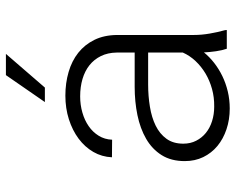

<svg xmlns="http://www.w3.org/2000/svg" viewBox="-93 -683 786 640"><g transform="rotate(-90 300.0 -363.0)"><path d="M457.5 0Q452.1 -16.1 449.2 -35.9Q446.3 -55.7 445.3 -76.2Q430.2 -57.6 410.2 -42Q390.1 -26.4 366.5 -14.9Q342.8 -3.4 315.4 3.2Q288.1 9.8 258.3 9.8Q221.2 9.8 189.2 -1Q157.2 -11.7 133.5 -31.2Q109.9 -50.8 96.4 -78.4Q83 -106 83 -140.1Q83 -185.5 103 -217.3Q123 -249 157.2 -268.8Q191.4 -288.6 236.3 -297.9Q281.2 -307.1 330.6 -307.1H444.8V-367.2Q444.3 -397 433.1 -419.7Q421.9 -442.4 402.6 -457.8Q383.3 -473.1 356.7 -481Q330.1 -488.8 298.8 -488.8Q270.5 -488.8 244.9 -481.4Q219.2 -474.1 199.5 -460.4Q179.7 -446.8 167.5 -427Q155.3 -407.2 154.3 -382.3L95.7 -382.8Q97.2 -416.5 113.5 -444.8Q129.9 -473.1 157.7 -493.9Q185.5 -514.6 222.4 -526.4Q259.3 -538.1 301.3 -538.1Q343.3 -538.1 380.1 -527.3Q417 -516.6 444.1 -495.1Q471.2 -473.6 487.1 -441.4Q502.9 -409.2 503.4 -366.2V-110.4Q503.4 -84 508.1 -57.1Q512.7 -30.3 519.5 -5.9L520 0ZM264.6 -42Q295.4 -41.5 323.5 -49.3Q351.6 -57.1 375 -71Q398.4 -85 416.5 -104.2Q434.6 -123.5 444.8 -146.5V-262.2H338.4Q299.8 -262.2 264.2 -256.3Q228.5 -250.5 201.2 -237.1Q173.8 -223.6 157.5 -201.2Q141.1 -178.7 141.1 -145Q141.1 -121.1 150.9 -102.1Q160.6 -83 177.2 -69.6Q193.8 -56.2 216.3 -49.1Q238.8 -42 264.6 -42ZM369.6 -736.3H440.4L328.1 -606.4H279.8Z"/></g></svg>

Font: TypoPRO Roboto Mono
Style: Regular
Weight: 300
Designer: Google
Version: Version 2.000986; 2015; ttfautohint (v1.3)